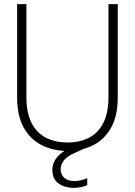

<svg xmlns="http://www.w3.org/2000/svg" viewBox="-20 -720 653 931"><path d="M308 12Q239 12 183.5 -15.5Q128 -43 95.5 -100.5Q63 -158 63 -249V-700H108V-250Q108 -172 133.5 -123Q159 -74 204.5 -51.5Q250 -29 307 -29Q366 -29 410.5 -51.5Q455 -74 480.5 -123Q506 -172 506 -250V-700H551V-249Q551 -158 518.5 -100.5Q486 -43 431 -15.5Q376 12 308 12ZM338 191Q313 191 289 183Q265 175 249.5 156Q234 137 234 104Q234 83 243 63.5Q252 44 273 26Q294 8 329 -7L387 -33L402 -6L339 23Q302 40 288 60Q274 80 274 101Q274 127 292 142.5Q310 158 342 158Q356 158 372.5 154Q389 150 403 144V178Q389 184 371.5 187.5Q354 191 338 191Z"/></svg>

Font: DM Sans 28pt ExtraLight
Style: Regular
Weight: 250
Version: Version 4.004;gftools[0.9.30]